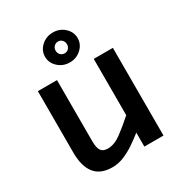

<svg xmlns="http://www.w3.org/2000/svg" viewBox="-186 -909 971 1043"><g transform="rotate(-30 299.0 -388.0)"><path d="M215.5 11Q141 11 105.5 -34Q70 -79 70 -163.5V-550H190V-166Q190 -124.5 202.5 -107Q215 -89.5 244.5 -89.5Q285.5 -89.5 329.5 -122.2Q373.5 -155 420.5 -197V-550H540.5V0H420.5V-87.5Q391.5 -64.5 358.2 -41.8Q325 -19 289 -4Q253 11 215.5 11ZM299.5 -598Q257 -598 227 -625.8Q197 -653.5 197 -692Q197 -730.5 227 -758Q257 -785.5 299.5 -785.5Q341.5 -785.5 371.5 -758Q401.5 -730.5 401.5 -692Q401.5 -653.5 371.5 -625.8Q341.5 -598 299.5 -598ZM299.5 -655Q314 -655 324.2 -665.2Q334.5 -675.5 334.5 -692Q334.5 -708 324.2 -718.5Q314 -729 299.5 -729Q284.5 -729 274 -718.5Q263.5 -708 263.5 -692Q263.5 -675.5 274 -665.2Q284.5 -655 299.5 -655Z"/></g></svg>

Font: Junction SemiBold
Style: Regular
Weight: 600
Designer: Caroline Hadilaksono
Foundry: Caroline Hadilaksono, Tyler Finck, The League of Moveable Type
Version: Version 2.000; ttfautohint (v1.8.3)